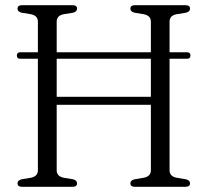

<svg xmlns="http://www.w3.org/2000/svg" viewBox="-20 -720 800 740"><path d="M198.5 -63.5Q198.5 -40.5 225.5 -35L261.5 -29Q277 -25 277 -13.5Q277 0 259.5 0H65.5Q47.5 0 47.5 -13.5Q47.5 -25 63.5 -29L99.5 -35Q126 -40.5 126 -63.5V-493.5H57.5Q45 -493.5 45 -506Q45 -518.5 58 -518.5H126V-636.5Q126 -659.5 100 -665L63.5 -671Q47.5 -675 47.5 -686.5Q47.5 -700 65.5 -700H259.5Q277 -700 277 -686.5Q277 -675 261.5 -671L224.5 -665Q198.5 -659.5 198.5 -636.5V-518.5H561.5V-636.5Q561.5 -659.5 535 -665L498.5 -671Q482.5 -675 482.5 -686.5Q482.5 -700 500.5 -700H694.5Q712.5 -700 712.5 -686.5Q712.5 -675 696.5 -671L659.5 -665Q633.5 -659.5 633.5 -636.5V-518.5H701Q714 -518.5 714 -506Q714 -493.5 701 -493.5H633.5V-63.5Q633.5 -40.5 660.5 -35L696.5 -29Q712.5 -25 712.5 -13.5Q712.5 0 694.5 0H500.5Q482.5 0 482.5 -13.5Q482.5 -25 498.5 -29L534.5 -35Q561.5 -40.5 561.5 -63.5V-316H198.5ZM198.5 -347H561.5V-493.5H198.5Z"/></svg>

Font: Fraunces 72pt Soft Light
Style: Regular
Weight: 300
Version: Version 1.000;[b76b70a41]